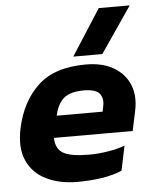

<svg xmlns="http://www.w3.org/2000/svg" viewBox="-52 -762 652 816"><g transform="rotate(-5 273.5 -354.0)"><path d="M274 -522 400 -718H532L398 -522ZM245 10Q170 10 113.5 -17.5Q57 -45 32 -100Q7 -155 24 -237Q48 -350 119 -417Q190 -484 324 -484Q396 -484 443.5 -455.5Q491 -427 510 -379Q529 -331 516 -270L498 -185H162Q163 -138 195 -119.5Q227 -101 306 -101Q345 -101 387 -108Q429 -115 458 -126L436 -21Q399 -5 350 2.5Q301 10 245 10ZM182 -278H378L382 -299Q390 -334 373 -354.5Q356 -375 306 -375Q248 -375 220.5 -351.5Q193 -328 182 -278Z"/></g></svg>

Font: Kanit SemiBold
Style: Italic
Weight: 600
Italic angle: -12°
Designer: Katatrad Team
Foundry: CadsonDemak
Version: Version 2.000; ttfautohint (v1.8.3)